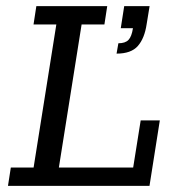

<svg xmlns="http://www.w3.org/2000/svg" viewBox="-20 -603 563 623"><path d="M5.9 0 15.1 -59.3H89L162.8 -523.7H88.8L97.9 -583H327.9L318.8 -523.7H244.8L171 -59.3H412.1L436.5 -212.4H498.6L465.1 0ZM358.2 -429 364.1 -462.6Q386.6 -462.6 397 -473.6Q407.4 -484.7 411.4 -511.6H371.9L383 -583H465.4L455.9 -524.9Q449.1 -478.7 427.3 -453.8Q405.6 -429 358.2 -429Z"/></svg>

Font: Rokkitt SemiBold
Style: Italic
Weight: 600
Italic angle: -9°
Designer: Vernon Adams
Foundry: Vernon Adams
Version: Version 3.103